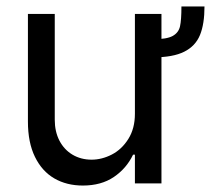

<svg xmlns="http://www.w3.org/2000/svg" viewBox="-20 -574 660 601"><path d="M460 -394.5V-451.2Q502 -451.2 520.5 -461.4Q539.1 -471.7 543.5 -491.7Q547.9 -511.7 547.9 -553.7H620.1Q620.1 -499 606 -464.4Q591.8 -429.7 556.6 -412.1Q521.5 -394.5 460 -394.5ZM402.3 -530.3H485.4V0H402.3V-89.8H396.5Q376 -46.9 336.4 -20Q296.9 6.8 239.3 6.8Q188.5 6.8 149.9 -15.6Q111.3 -38.1 89.4 -83Q67.4 -127.9 67.4 -193.4V-530.3H151.4V-199.2Q151.4 -162.1 166 -133.8Q180.7 -105.5 207 -89.8Q233.4 -74.2 266.6 -74.2Q298.8 -74.2 330.1 -90.3Q361.3 -106.4 381.8 -139.2Q402.3 -171.9 402.3 -217.8Z"/></svg>

Font: Pretendard JP Variable
Style: Regular
Weight: 400
Designer: Base glyphs from Inter by Rasmus Andersson; Hangul glyphs from Noto Sans CJK(Source Han Sans) by Jang Soo-young and Kang
Foundry: Kil Hyung-jin
Version: Version 1.307;Glyphs 3.2 (3192)